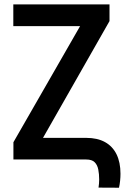

<svg xmlns="http://www.w3.org/2000/svg" viewBox="-20 -731 592 880"><path d="M481.9 -634.3 120.6 0H41.5V-79.1L404.3 -710.9H481.9ZM438 -710.9V-611.3H41V-710.9ZM525.4 129.4 431.6 128.9Q433.1 119.6 433.8 110.1Q434.6 100.6 434.6 91.8Q434.6 66.9 430.4 45.9Q426.3 24.9 413.8 12.5Q401.4 0 375 0H77.1V-99.1H375Q426.3 -99.1 461.2 -79.8Q496.1 -60.5 514.2 -23.7Q532.2 13.2 532.2 65.4Q532.2 80.6 530.5 97.4Q528.8 114.3 525.4 129.4Z"/></svg>

Font: Roboto Condensed Medium
Style: Regular
Weight: 500
Designer: Christian Robertson
Foundry: Google
Version: Version 3.0